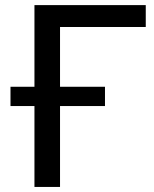

<svg xmlns="http://www.w3.org/2000/svg" viewBox="-20 -739 608 759"><path d="M217.3 0V-319.8H395V-396H217.3V-632.3H556.2V-718.8H116.2V-396H21.5V-319.8H116.2V0Z"/></svg>

Font: Winston
Style: Regular
Weight: 400
Designer: Vernon Adams, Kim Jin-seong, David Berlow, Cristiano Sobral
Foundry: The Winston Project Authors
Version: Version 3.004